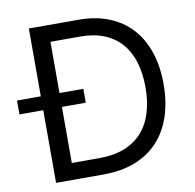

<svg xmlns="http://www.w3.org/2000/svg" viewBox="-105 -809 904 891"><g transform="rotate(-10 347.5 -363.5)"><path d="M88.1 0V-342.3H-24.1V-407.7H88.1V-727.3H322.4Q402 -727.3 464.5 -702.4Q527 -677.6 570.1 -630.9Q613.3 -584.2 636.2 -517Q659.1 -449.9 659.1 -365.1Q659.1 -279.8 636.2 -212.2Q613.3 -144.5 569.1 -97.3Q524.9 -50.1 460.2 -25Q395.6 0 312.5 0ZM306.8 -78.1Q374.6 -78.1 424.7 -98Q474.8 -117.9 508 -155Q541.2 -192.1 557.5 -245.4Q573.9 -298.7 573.9 -365.1Q573.9 -431.1 557.7 -483.8Q541.5 -536.6 509.2 -573.3Q476.9 -610.1 428.8 -629.6Q380.7 -649.1 316.8 -649.1H176.1V-407.7H288.4V-342.3H176.1V-78.1Z"/></g></svg>

Font: Fast_Sans-Dotted
Style: Regular
Weight: 400
Version: Version 3.018